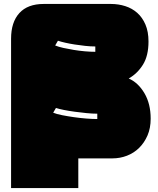

<svg xmlns="http://www.w3.org/2000/svg" viewBox="-20 -757 801 971"><path d="M548 44H376V194H36V-561Q36 -645 78 -691Q120 -737 201 -737H541Q579 -737 613.5 -726Q648 -715 674 -692Q700 -669 715.5 -633Q731 -597 731 -547Q731 -475 703 -430Q675 -385 631 -360Q679 -339 710.5 -285.5Q742 -232 742 -157Q742 -109 726 -72Q710 -35 683.5 -9Q657 17 622 30.5Q587 44 548 44ZM273 -551 259 -527Q276 -520 301 -514.5Q326 -509 353.5 -504.5Q381 -500 409.5 -497.5Q438 -495 462 -495V-522Q438 -522 410.5 -525Q383 -528 357.5 -532Q332 -536 310 -541Q288 -546 273 -551ZM263 -211 249 -187Q266 -180 294 -174.5Q322 -169 353.5 -164.5Q385 -160 416.5 -157.5Q448 -155 472 -155V-182Q448 -182 417.5 -185Q387 -188 357.5 -192Q328 -196 303 -201Q278 -206 263 -211Z"/></svg>

Font: ChangwonDangamAsac Bold
Style: Regular
Weight: 700
Designer: Choi Chi-young, Lee Youngbeen, Kim Jungjin, Yoon Jihee, Han Dohee
Foundry: YoonDesign Inc.
Version: Version 1.010;Build 20210623